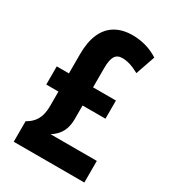

<svg xmlns="http://www.w3.org/2000/svg" viewBox="-177 -820 823 916"><g transform="rotate(30 234.5 -362.0)"><path d="M282 -724Q320 -724 355.5 -714Q391 -704 424 -683L387 -576Q360 -591 337.5 -598Q315 -605 294 -605Q266 -605 254 -585Q242 -565 242 -520V-414H368V-314H242V-239Q242 -212 235 -189.5Q228 -167 213.5 -149.5Q199 -132 178 -119H433V0H44V-113Q67 -126 81 -142.5Q95 -159 102 -181.5Q109 -204 109 -238V-314H42V-414H109V-520Q109 -587 129 -632.5Q149 -678 188 -701Q227 -724 282 -724Z"/></g></svg>

Font: Noto Sans Khmer ExtraCondensed
Style: Bold
Weight: 700
Width: 2
Designer: Danh Hong and the Monotype Design Team
Foundry: Monotype Imaging Inc.
Version: Version 2.004